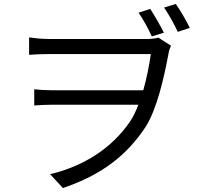

<svg xmlns="http://www.w3.org/2000/svg" viewBox="-20 -879 1040 970"><path d="M808 -714C789 -752 761 -800 739 -834L680 -815C704 -780 729 -735 747 -695ZM230 -682C189 -682 148 -687 127 -690V-602C150 -604 189 -606 230 -606H742C734 -549 721 -484 704 -423H242C210 -423 180 -425 153 -428V-346C183 -348 210 -350 244 -350H679C667 -318 653 -289 637 -265C546 -132 406 -40 233 1L298 71C495 4 620 -94 715 -237C773 -328 809 -487 832 -612C835 -628 840 -639 844 -648L780 -689C764 -684 742 -682 719 -682ZM809 -841C833 -805 859 -760 878 -718L939 -738C920 -777 892 -825 868 -859Z"/></svg>

Font: Noto Sans JP Regular
Style: Regular
Weight: 400
Designer: Ryoko NISHIZUKA (kana & ideographs); Paul D. Hunt (Latin, Greek & Cyrillic); Wenlong ZHANG (bopomofo); Sandoll Communica
Foundry: Adobe Systems Incorporated
Version: Version 1.004;PS 1.004;hotconv 1.0.82;makeotf.lib2.5.63406